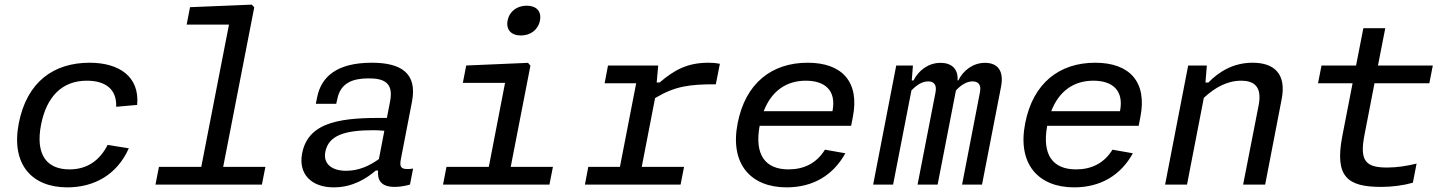

<svg xmlns="http://www.w3.org/2000/svg" viewBox="-20 -796 6240 828"><path d="M535.5 -156.5 444 -171C409 -101.5 353 -65.5 280 -65.5C182 -65.5 132 -128 157 -258C181 -381 249 -448 354.5 -448C431 -448 484 -414.5 481 -335.5L571.5 -343.5C583 -467 492 -525.5 366.5 -525.5C212 -525.5 96 -443.5 61 -264.5C26.5 -87 117.5 12 270 12C387 12 485 -43 535.5 -156.5Z M650.5 0H1109.5L1124.5 -76.5H942.5L1076.5 -764.5L1066 -776L799.5 -765L785 -690H967.5L848 -76.5H665.5Z M1583.5 -525.5C1430.5 -525.5 1364.5 -463.5 1347.5 -375.5L1342 -348.5H1430L1435 -370.5C1449 -439 1502 -457.5 1567.5 -458C1635.5 -458.5 1678.5 -440 1662 -357.5L1648.5 -287.5C1462 -289 1310.5 -276.5 1283 -135C1265.5 -45.5 1323 12 1419 12C1501 12 1561 -26.5 1600.5 -60.5H1610.5C1607 -21 1621.5 10 1682 10C1701 10 1723 7 1748 0L1761.5 -69C1713 -62 1701 -71.5 1708.5 -108.5L1756.5 -356.5C1781 -481 1709 -525.5 1583.5 -525.5ZM1383 -141C1396.5 -212 1466 -234.5 1591 -234.5C1605.5 -234.5 1621.5 -233.5 1637.5 -232L1614 -110C1572 -80 1526.5 -59.5 1472.5 -59.5C1410.5 -59.5 1373 -90 1383 -141Z M1890.5 0H2349.5L2364.5 -76.5H2182.5L2267.5 -513L2257 -525L1990.5 -513.5L1976 -438.5H2158L2088 -76.5H1905.5ZM2226.5 -643C2267.5 -643 2301 -667.5 2308.5 -707.5C2316.5 -747.5 2292.5 -771.5 2251.5 -771.5C2210 -771.5 2177 -747.5 2169 -707.5C2161.5 -667.5 2185 -643 2226.5 -643Z M2818.5 -513.5H2602L2587.5 -437H2723.5L2653.5 -76.5H2517L2502.5 0H2915L2930 -76.5H2747.5L2805 -373C2892 -425 2953.5 -432.5 3067 -432.5L3084.5 -521C3069.5 -524 3054 -525.5 3035.5 -525.5C2946 -525.5 2889 -495.5 2825 -440.5H2812Z M3161 -264C3126.5 -88 3218.5 12 3372 12C3485 12 3572.5 -39 3625.5 -135L3537.5 -150.5C3501.5 -92 3447 -65.5 3380.5 -65.5C3280 -65.5 3233 -128.5 3256 -253.5H3650.5L3658 -292C3687.5 -442.5 3612 -525.5 3463 -525.5C3308.5 -525.5 3194.5 -437.5 3161 -264ZM3273.5 -316.5C3307 -403.5 3371 -448 3455 -448C3535.5 -448 3588 -408 3570 -316.5Z M4023.5 0 4102.5 -406C4123 -428 4147.5 -445 4174 -445C4194.5 -445 4213.5 -435 4206 -398L4129 0H4215L4297 -422C4311 -495 4278.5 -525 4228 -525C4176.5 -525 4134.5 -493 4112.5 -449H4109.5C4113 -500.5 4082 -525 4036 -525C3984.5 -525 3941.5 -493 3919.5 -449H3912L3917 -513.5H3845L3745.5 0H3831.5L3910.5 -406C3931.5 -428 3956 -445 3982.5 -445C4003 -445 4021.5 -435 4014.5 -398L3937 0Z M4401 -264C4366.5 -88 4458.5 12 4612 12C4725 12 4812.5 -39 4865.5 -135L4777.5 -150.5C4741.5 -92 4687 -65.5 4620.5 -65.5C4520 -65.5 4473 -128.5 4496 -253.5H4890.5L4898 -292C4927.5 -442.5 4852 -525.5 4703 -525.5C4548.5 -525.5 4434.5 -437.5 4401 -264ZM4513.5 -316.5C4547 -403.5 4611 -448 4695 -448C4775.5 -448 4828 -408 4810 -316.5Z M5436 0 5507 -367.5C5529 -479 5473.5 -525.5 5382 -525.5C5295 -525.5 5233.5 -483.5 5191 -440H5178.5L5184.5 -513.5H5104L5004.5 0H5099L5171.5 -374C5219 -418.5 5272.5 -448 5332.5 -448C5384.5 -448 5424 -426 5408 -342.5L5341 0Z M5937.5 10C5984 10 6032.5 3.5 6073 -8L6089 -90.5C6048 -80.5 6005 -73.5 5962 -73.5C5870.5 -73.5 5842.5 -101 5864 -212.5L5907.5 -437H6144L6159 -513.5H5922.5L5954 -674.5H5859.5L5828 -513.5H5679L5664 -437H5813L5768.5 -208C5735.5 -35 5789 10.5 5937.5 10Z"/></svg>

Font: Monaspace Neon
Style: Italic
Weight: 400
Italic angle: -11°
Designer: Riley Cran & the Lettermatic Team
Foundry: Lettermatic
Version: Version 1.200 (Monaspace Neon)